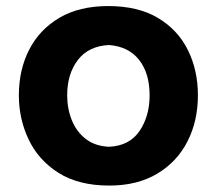

<svg xmlns="http://www.w3.org/2000/svg" viewBox="-20 -586 700 621"><path d="M333.5 14.2Q234.4 14.2 169.4 -26.9Q104.5 -67.9 72.8 -134.5Q41 -201.2 41 -277.8Q41 -360.4 74.5 -425.5Q107.9 -490.7 172.4 -528.6Q236.8 -566.4 330.1 -566.4Q426.3 -566.4 490.7 -528.1Q555.2 -489.7 587.6 -424.3Q620.1 -358.9 620.1 -277.8Q620.1 -194.8 586.4 -128.7Q552.7 -62.5 488.5 -24.2Q424.3 14.2 333.5 14.2ZM332.5 -111.3Q398.9 -114.3 431.4 -162.4Q463.9 -210.4 463.9 -277.8Q463.9 -349.1 429.9 -392.3Q396 -435.5 332.5 -440.4Q266.1 -437 231.7 -391.8Q197.3 -346.7 197.3 -277.8Q197.3 -234.4 212.4 -197Q227.5 -159.7 257.6 -136.5Q287.6 -113.3 332.5 -111.3Z"/></svg>

Font: Pinar-DS3-FD Bold
Style: Regular
Weight: 700
Designer: Amin Abedi
Version: Version 3.000